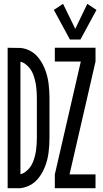

<svg xmlns="http://www.w3.org/2000/svg" viewBox="-20 -985 540 1005"><path d="M20 0V-735L87 -734Q111 -732 134 -721Q163 -707 184 -679Q205 -651 217.5 -617Q230 -583 234.5 -546Q239 -509 239 -472V-263Q239 -226 234.5 -189Q230 -152 217.5 -118Q205 -84 184 -56Q163 -28 134 -14Q111 -3 87 0ZM267 0V-72L403 -663H267V-735H480V-663L344 -72H480V0ZM87 -73Q105 -77 121 -92Q143 -111 154 -140.5Q165 -170 169 -201Q173 -232 173 -263V-472Q173 -503 169 -534Q165 -565 154 -594.5Q143 -624 121 -643Q105 -658 87 -662ZM346 -778 262 -933 310 -965 374 -834 437 -965 485 -933 401 -778Z"/></svg>

Font: Iosevka SS01
Style: Regular
Weight: 400
Monospace: yes
Designer: Belleve Invis
Foundry: Belleve Invis
Version: 2.3.3; ttfautohint (v1.8.3)